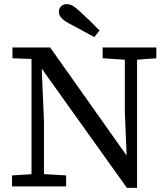

<svg xmlns="http://www.w3.org/2000/svg" viewBox="-20 -899 808 926"><path d="M38 0V-53L150 -60H179L299 -53V0ZM132 0V-648H178L192 -315V0ZM475 -618V-670H734V-618L626 -610H598ZM592 7 182 -567H164L147 -614L40 -618V-670H222L594 -144L591 -142L582 -360V-670H641V7ZM460 -752 435 -720Q403 -737 372.5 -754Q342 -771 311 -787Q286 -801 275 -814Q264 -827 264 -843Q264 -859 275 -869Q286 -879 302 -879Q317 -879 331 -871Q345 -863 365 -844Q389 -822 413 -799Q437 -776 460 -752Z"/></svg>

Font: Source Serif 4
Style: Regular
Weight: 400
Designer: Frank Grießhammer
Foundry: Adobe Systems Incorporated
Version: Version 4.004;hotconv 1.0.116;makeotfexe 2.5.65601